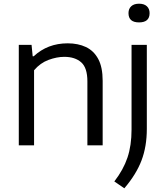

<svg xmlns="http://www.w3.org/2000/svg" viewBox="-20 -785 895 1037"><path d="M81.5 0V-542.5H150.5L156.5 -481H162Q237 -551 345.5 -551Q401.5 -551 444 -531Q486.5 -511 510.5 -466.5Q534.5 -422 534.5 -348.5V0H452V-345.5Q452 -419 418.5 -448.5Q385 -478 327 -478Q287 -478 242.2 -461.5Q197.5 -445 164 -405.5V0ZM651.5 232 597.5 195Q646.5 131.5 668.5 66Q690.5 0.5 690.5 -85V-542.5H773V-89Q773 6 744.5 81.2Q716 156.5 651.5 232ZM731 -664Q674 -664 674 -714Q674 -737.5 688.8 -751.2Q703.5 -765 731 -765Q758.5 -765 773.2 -751.2Q788 -737.5 788 -714Q788 -664 731 -664Z"/></svg>

Font: Encode Sans SemiExpanded SemiExpanded
Style: Regular
Weight: 400
Width: 6
Designer: Multiple Designers
Foundry: Impallari Type
Version: Version 3.000; ttfautohint (v1.8.3) -l 8 -r 50 -G 200 -x 14 